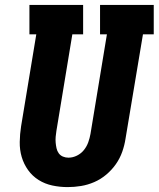

<svg xmlns="http://www.w3.org/2000/svg" viewBox="-20 -755 647 783"><path d="M256 8Q224 8 193.5 1.5Q163 -5 137.5 -21Q112 -37 94.5 -61.5Q77 -86 68.5 -115Q60 -144 60.5 -176Q61 -208 66 -240L128 -615H100V-735H319V-615H275L210 -221Q208 -209 207 -197Q206 -185 207 -173.5Q208 -162 210.5 -150.5Q213 -139 219.5 -130Q226 -121 236.5 -116.5Q247 -112 259 -112Q277 -112 294 -120.5Q311 -129 322.5 -143.5Q334 -158 340 -175Q346 -192 349 -209L416 -615H388V-735H607V-615H563L492 -190Q488 -163 478.5 -136Q469 -109 452.5 -85.5Q436 -62 413.5 -43Q391 -24 364.5 -12.5Q338 -1 310.5 3.5Q283 8 256 8Z"/></svg>

Font: Iosevka Curly Slab HvEx
Style: Italic
Weight: 900
Width: 7
Italic angle: -9°
Monospace: yes
Designer: Belleve Invis
Foundry: Belleve Invis
Version: Version 11.1.0; ttfautohint (v1.8.3)